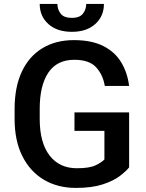

<svg xmlns="http://www.w3.org/2000/svg" viewBox="-20 -919 721 949"><path d="M618.2 -363.3V-91.8Q603 -72.3 571.3 -48.3Q539.6 -24.4 486.6 -7.3Q433.6 9.8 355 9.8Q265.6 9.8 197.5 -30.3Q129.4 -70.3 90.8 -146.7Q52.2 -223.1 52.2 -331.1V-380.4Q52.2 -488.3 87.6 -564.2Q123 -640.1 189 -680.4Q254.9 -720.7 345.2 -720.7Q432.6 -720.7 490.2 -691.7Q547.9 -662.6 578.9 -611.3Q609.9 -560.1 618.2 -494.1H498Q488.8 -549.8 454.8 -586.7Q420.9 -623.5 347.2 -623.5Q261.7 -623.5 219 -560.1Q176.3 -496.6 176.3 -381.3V-331.1Q176.3 -213.9 224.9 -150.6Q273.4 -87.4 359.9 -87.4Q422.9 -87.4 453.1 -102.3Q483.4 -117.2 496.1 -130.9V-272H348.1V-363.3ZM406.2 -899.4H493.7Q493.7 -838.9 450.9 -800.3Q408.2 -761.7 335.4 -761.7Q261.7 -761.7 219 -800.3Q176.3 -838.9 176.3 -899.4H263.7Q263.7 -872.6 279.8 -851.6Q295.9 -830.6 335.4 -830.6Q373.5 -830.6 389.9 -851.6Q406.2 -872.6 406.2 -899.4Z"/></svg>

Font: Vazirmatn FD Medium
Style: Regular
Weight: 500
Designer: Saber Rastikerdar
Foundry: Saber Rastikerdar
Version: Version 33.003